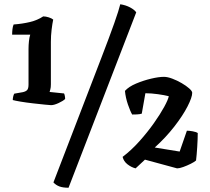

<svg xmlns="http://www.w3.org/2000/svg" viewBox="-20 -781 987 902"><path d="M220 -287Q215 -287 190.5 -289.5Q166 -292 135 -295.5Q104 -299 77 -303.5Q50 -308 40 -311Q40 -319 42 -327.5Q44 -336 47 -341L87 -348Q101 -351 107.5 -358Q114 -365 114 -384V-551Q114 -569 116 -587.5Q118 -606 122 -618H37Q37 -630 38.5 -643.5Q40 -657 44 -666Q85 -669 120.5 -677.5Q156 -686 183 -704Q195 -704 209 -699.5Q223 -695 230 -689Q226 -671 222.5 -642Q219 -613 219 -584V-385Q219 -370 216.5 -361.5Q214 -353 213 -349L281 -342Q283 -338 284.5 -330.5Q286 -323 286 -316Q277 -307 255.5 -297Q234 -287 220 -287ZM302 101Q276 101 259.5 95Q243 89 231 76L458 -514Q532 -706 545 -761Q571 -757 591.5 -746Q612 -735 620 -723ZM617 10Q597 5 579 -9Q561 -23 556 -44Q597 -75 635 -117.5Q673 -160 703 -202.5Q733 -245 751.5 -279Q770 -313 773 -329Q754 -334 722 -338.5Q690 -343 663 -343L646 -247Q636 -244 622.5 -243.5Q609 -243 601 -243Q592 -258 581 -290Q570 -322 567 -354Q585 -374 619.5 -388.5Q654 -403 690 -411.5Q726 -420 750 -420Q767 -420 789.5 -411.5Q812 -403 833.5 -390.5Q855 -378 869 -365.5Q883 -353 883 -345Q883 -324 861 -281Q839 -238 799 -186.5Q759 -135 707 -88L824 -69L858 -167Q870 -167 886 -164Q902 -161 909 -156Q909 -129 906.5 -90Q904 -51 901 -27Q893 -20 876 -11.5Q859 -3 841 3.5Q823 10 812 10L661 -31Z"/></svg>

Font: Texturina
Style: Bold
Weight: 700
Designer: Guillermo Torres Carreño
Foundry: Omnibus-Type
Version: Version 1.002; ttfautohint (v1.8.3)